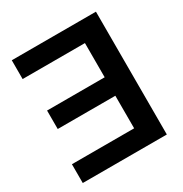

<svg xmlns="http://www.w3.org/2000/svg" viewBox="-169 -857 938 985"><g transform="rotate(-30 300.0 -364.0)"><path d="M536.6 -727.5V0H38.6V-111.3H407.2V-304.2H65.9V-413.6H407.2V-616.2H38.1V-727.5Z"/></g></svg>

Font: Inter 28pt SemiBold
Style: Regular
Weight: 600
Designer: Rasmus Andersson
Foundry: rsms
Version: Version 4.001;git-66647c0bb